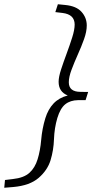

<svg xmlns="http://www.w3.org/2000/svg" viewBox="-82 -763 451 904"><path d="M333 -330 321 -291.5H286Q249 -291 225.5 -272.2Q202 -253.5 188 -207.5Q174 -160 172.2 -108Q170.5 -56 156 -8.5Q141.5 38.5 100 74.5Q58.5 110.5 -19 117.5L-62 121L-58.5 84.5L-21.5 80Q30.5 74.5 56.8 50.5Q83 26.5 95 -13Q107.5 -53 112 -105.2Q116.5 -157.5 131.5 -206.5Q144.5 -248.5 170.2 -275.8Q196 -303 237 -313.5Q194 -330.5 194 -378Q194 -400.5 205.5 -435.8Q217 -471 231.8 -510.8Q246.5 -550.5 258 -586.8Q269.5 -623 269.5 -647.5Q269.5 -695 212.5 -702L178.5 -706L190.5 -743L225.5 -739.5Q277.5 -734.5 302 -707Q326.5 -679.5 326.5 -643Q326.5 -614.5 313.8 -578.8Q301 -543 284.2 -505.8Q267.5 -468.5 254.8 -434.5Q242 -400.5 242 -375.5Q242 -330.5 297.5 -330.5Z"/></svg>

Font: Newsreader 6pt Light
Style: Italic
Weight: 300
Italic angle: -17°
Designer: Hugues Gentile
Foundry: Production Type
Version: Version 1.003; ttfautohint (v1.8.3)